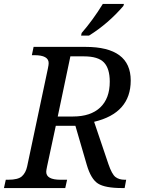

<svg xmlns="http://www.w3.org/2000/svg" viewBox="-40 -951 724 971"><path d="M242.2 -314.9 198.2 -109.9Q193.8 -89.4 193.8 -82Q193.8 -42 266.1 -42H299.3L290 0H-20L-10.7 -42H2Q51.8 -42 71 -59.6Q90.3 -77.1 97.2 -108.9L202.1 -604Q206.1 -622.6 206.1 -631.8Q206.1 -671.9 134.3 -671.9H121.1L129.9 -713.9H392.1Q621.1 -713.9 621.1 -543.9Q621.1 -378.9 436 -335L508.3 -121.1Q525.9 -69.8 543.9 -55.9Q562 -42 590.3 -42H598.1L590.3 0H577.1Q491.2 0 455.6 -22.7Q419.9 -45.4 398.9 -117.2L341.3 -314.9ZM252 -361.8H329.1Q418.5 -361.8 466.8 -407.5Q515.1 -453.1 515.1 -538.1Q515.1 -604.5 485.6 -635.3Q456.1 -666 384.3 -666H315.9ZM373 -784.2Q430.2 -850.1 480 -931.2H586.9L584 -920.9Q507.3 -831.5 410.2 -771H370.1Z"/></svg>

Font: Droid Serif
Style: Italic
Weight: 400
Italic angle: -12°
Designer: Monotype Design team
Foundry: Monotype Imaging Inc.
Version: Version 1.03